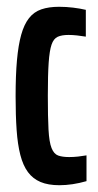

<svg xmlns="http://www.w3.org/2000/svg" viewBox="-20 -538 289 566"><path d="M155 8Q122 8 99.5 -1.5Q77 -11 62.5 -30.5Q48 -50 40 -81Q32 -112 29 -155Q26 -198 26 -254Q26 -316 30 -360.5Q34 -405 42.5 -435.5Q51 -466 65.5 -484.5Q80 -503 102 -510.5Q124 -518 154 -518Q175 -518 195.5 -515.5Q216 -513 233 -509V-430Q221 -432 207.5 -433.5Q194 -435 182 -435Q162 -435 150 -429.5Q138 -424 132 -406.5Q126 -389 123.5 -353.5Q121 -318 121 -256Q121 -193 123 -156Q125 -119 132 -101.5Q139 -84 151.5 -79.5Q164 -75 184 -75Q197 -75 210.5 -76.5Q224 -78 235 -80V-4Q214 2 194 5Q174 8 155 8Z"/></svg>

Font: Saira UltraCondensed
Style: Bold
Weight: 700
Width: 1
Designer: Hector Gatti with collaboration of the Omnibus-Type team
Foundry: Omnibus-Type
Version: Version 1.101